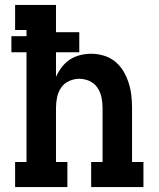

<svg xmlns="http://www.w3.org/2000/svg" viewBox="-20 -755 640 775"><path d="M41 0V-101H87V-544H26V-609H87V-634H41V-735H206V-625H300V-544H206V-445Q215 -465 229 -483.5Q243 -502 262 -514.5Q281 -527 303.5 -532.5Q326 -538 348 -538Q374 -538 399 -530.5Q424 -523 444 -507Q464 -491 477.5 -468.5Q491 -446 499 -421.5Q507 -397 510 -371.5Q513 -346 513 -320V-101H559V0H348V-101H394V-320Q394 -341 389.5 -362.5Q385 -384 373 -401.5Q361 -419 341 -428Q321 -437 300 -437Q279 -437 259 -428Q239 -419 227 -401.5Q215 -384 210.5 -362.5Q206 -341 206 -320V-101H252V0Z"/></svg>

Font: Iosevka Slab Extended
Style: Bold
Weight: 700
Width: 7
Monospace: yes
Designer: Belleve Invis
Foundry: Belleve Invis
Version: Version 11.1.0; ttfautohint (v1.8.3)